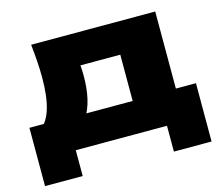

<svg xmlns="http://www.w3.org/2000/svg" viewBox="-100 -704 1119 970"><g transform="rotate(-15 459.0 -219.0)"><path d="M892 -170V135H695V0H218V135H21V-170H202L240 -166H655L690 -170ZM138 -573H787V-39H560V-513L665 -408H248L331 -493Q348 -452 351 -417.5Q354 -383 354 -354Q354 -218 305 -144Q256 -70 166 -70L73 -148Q149 -201 149 -400Q149 -439 146 -482.5Q143 -526 138 -573Z"/></g></svg>

Font: Unbounded ExtraBold
Style: Regular
Weight: 800
Designer: Luke Prowse, Jean-Baptiste Morizot, Fátima Lázaro, Florian Runge
Foundry: NaN
Version: Version 1.701;gftools[0.9.28.dev5+ged2979d]